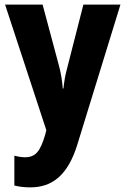

<svg xmlns="http://www.w3.org/2000/svg" viewBox="-20 -569 542 829"><path d="M2 -549 180 -7 175 13C154 84 134 110 88 110C72 110 56 107 42 103V232C62 237 84 240 111 240C205 240 273 188 314 55L500 -549H340L271 -279C261 -243 257 -216 254 -187H251C249 -216 244 -249 236 -280L164 -549Z"/></svg>

Font: Noto Sans Gurmukhi UI Condensed ExtraBold
Style: Regular
Weight: 800
Width: 3
Designer: Jelle Bosma - Monotype Design Team
Foundry: Monotype Imaging Inc.
Version: Version 2.004